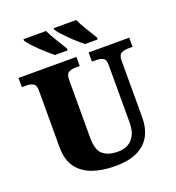

<svg xmlns="http://www.w3.org/2000/svg" viewBox="-163 -1060 1096 1199"><g transform="rotate(-20 384.5 -460.5)"><path d="M396 10Q313 10 248 -13Q183 -36 146.5 -86.5Q110 -137 110 -219V-597Q110 -634 91 -643.5Q72 -653 46 -653H17V-714H402V-653H373Q347 -653 328.5 -643Q310 -633 310 -593V-210Q310 -128 345.5 -98.5Q381 -69 446 -69Q481 -69 510 -83.5Q539 -98 556.5 -131Q574 -164 574 -219V-597Q574 -634 556.5 -643.5Q539 -653 512 -653H483V-714H753V-653H723Q696 -653 677.5 -643Q659 -633 659 -593V-217Q659 -150 632.5 -99Q606 -48 548.5 -19Q491 10 396 10ZM480 -771Q463 -785 440.5 -804.5Q418 -824 396 -846Q374 -868 356 -888Q338 -908 330 -921V-931H479Q495 -897 519 -858Q543 -819 564 -784V-771ZM280 -771Q263 -785 240.5 -804.5Q218 -824 195.5 -846Q173 -868 155 -888Q137 -908 129 -921V-931H279Q295 -897 319 -858Q343 -819 364 -784V-771Z"/></g></svg>

Font: Noto Serif Black
Style: Regular
Weight: 900
Designer: Monotype Design Team
Foundry: Monotype Imaging Inc.
Version: Version 2.014; ttfautohint (v1.8.4.7-5d5b)